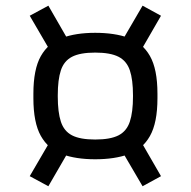

<svg xmlns="http://www.w3.org/2000/svg" viewBox="-20 -674 663 667"><path d="M442 -342.7Q442 -397.3 431 -429.8Q420 -462.3 391.7 -476.8Q363.3 -491.3 310.7 -491.3Q258.3 -491.3 230.3 -476.8Q202.3 -462.3 191.5 -429.8Q180.7 -397.3 180.7 -342.7V-338.7Q180.7 -284.3 191.5 -251.3Q202.3 -218.3 230.3 -203.8Q258.3 -189.3 310.7 -189.3Q363.3 -189.3 391.7 -203.8Q420 -218.3 431 -251.3Q442 -284.3 442 -338.7ZM96 -348.3Q96 -433.3 121.8 -479Q147.7 -524.7 195.7 -542.3Q243.7 -560 310.7 -560Q378 -560 426.3 -542.7Q474.7 -525.3 500.8 -479.7Q527 -434 527 -348.3V-333Q527 -247.3 500.8 -201.3Q474.7 -155.3 426.3 -138Q378 -120.7 310.7 -120.7Q243.7 -120.7 195.7 -138.3Q147.7 -156 121.8 -202Q96 -248 96 -333ZM475.3 -654.3 539.3 -619.3 471 -501 409.3 -541ZM148 -654.3 213.3 -541 152.3 -501 83.3 -619.3ZM475.3 -27 409.3 -139.7 471 -180.3 539.3 -62ZM148 -27 83.3 -62 152.3 -180.3 213.3 -139.7Z"/></svg>

Font: Matangi Light
Style: Regular
Weight: 300
Designer: Prashant Pant
Foundry: The Graphic Ant
Version: Version 3.002